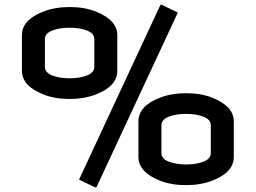

<svg xmlns="http://www.w3.org/2000/svg" viewBox="-20 -777 1087 816"><path d="M666 -127Q666 -102.5 696.5 -90.3Q727.1 -78.1 771 -78.1Q814.9 -78.1 845.5 -90.3Q876 -102.5 876 -127V-244.1Q876 -268.6 845.5 -280.8Q814.9 -293 771 -293Q727.1 -293 696.5 -280.8Q666 -268.6 666 -244.1ZM568.4 -109.9V-261.2Q568.4 -326.7 659.7 -361.8Q709 -380.9 771 -380.9Q834.5 -380.9 882.3 -361.8Q973.6 -325.2 973.6 -261.2V-109.9Q973.6 -44.4 882.3 -9.3Q833 9.8 771 9.8Q707.5 9.8 659.7 -9.3Q568.4 -45.4 568.4 -109.9ZM170.9 -493.2Q170.9 -468.8 201.4 -456.5Q231.9 -444.3 275.9 -444.3Q319.8 -444.3 350.3 -456.5Q380.9 -468.8 380.9 -493.2V-610.4Q380.9 -634.8 350.3 -647Q319.8 -659.2 275.9 -659.2Q231.9 -659.2 201.4 -647Q170.9 -634.8 170.9 -610.4ZM73.2 -476.1V-627.4Q73.2 -692.9 164.6 -728Q213.9 -747.1 275.9 -747.1Q339.4 -747.1 387.2 -728Q478.5 -691.4 478.5 -627.4V-476.1Q478.5 -410.6 387.2 -375.5Q337.9 -356.4 275.9 -356.4Q212.4 -356.4 164.6 -375.5Q73.2 -411.6 73.2 -476.1ZM384.8 19.5 315.9 -13.7 662.1 -756.8H667L735.8 -723.6L389.6 19.5Z"/></svg>

Font: Nova Flat
Style: Book
Weight: 400
Version: Version 2.000